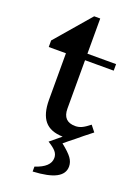

<svg xmlns="http://www.w3.org/2000/svg" viewBox="-180 -796 817 1133"><g transform="rotate(20 228.0 -229.5)"><path d="M370 162Q370 208 323 233Q276 258 178 263V232Q271 202 271 144Q271 122 256.5 104.5Q242 87 206 65L274 9Q196 7 160 -36.5Q124 -80 124 -168V-460H16V-501L206 -722H244V-501H424V-460H244V-156Q244 -75 322 -75Q343 -75 362.5 -84Q382 -93 411 -116L441 -78L389 -37Q351 -5 315 23Q303 34 286 47V46Q334 84 352 109Q370 134 370 162Z"/></g></svg>

Font: Inknut Antiqua
Style: Regular
Weight: 400
Designer: Claus Eggers Sørensen
Foundry: Claus Eggers Sørensen
Version: Version 1.003; ttfautohint (v1.8.2) -l 8 -r 50 -G 200 -x 14 